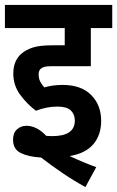

<svg xmlns="http://www.w3.org/2000/svg" viewBox="-20 -642 476 780"><path d="M214 -209Q169 -209 126 -192Q90 -219 62 -257Q34 -295 34 -343Q34 -395 67 -424Q86 -440 113.5 -449Q141 -458 195 -458H243V-528H0V-622H436V-528H349V-373H189Q170 -373 161 -370.5Q152 -368 146 -363Q137 -356 137 -339Q137 -323 143.5 -310.5Q150 -298 160 -287Q194 -297 234 -297Q310 -297 350.5 -256Q391 -215 391 -151Q391 -94 359.5 -56.5Q328 -19 263 -8Q318 18 371 37L327 118Q278 91 232.5 60Q187 29 147 -2Q95 -5 64 -20.5Q33 -36 33 -75Q33 -102 49 -116.5Q65 -131 88 -131Q107 -131 127 -121.5Q147 -112 168 -90Q180 -89 192 -89Q284 -89 284 -152Q284 -178 267.5 -193.5Q251 -209 214 -209Z"/></svg>

Font: Noto Sans Condensed SemiBold
Style: Regular
Weight: 600
Width: 3
Designer: Monotype Design Team
Foundry: Monotype Imaging Inc.
Version: Version 2.013; ttfautohint (v1.8.4.7-5d5b)